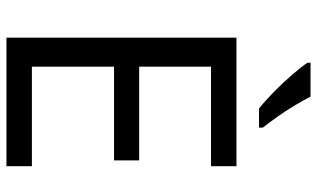

<svg xmlns="http://www.w3.org/2000/svg" viewBox="-214 -770 984 596"><g transform="rotate(90 278.0 -472.0)"><path d="M496 0H97V-714H496V-635H187V-412H478V-334H187V-79H496ZM280 -944Q291 -922 307.5 -894.5Q324 -867 342.5 -841Q361 -815 376 -796V-784H317Q294 -802 265 -830.5Q236 -859 211.5 -887.5Q187 -916 175 -934V-944Z"/></g></svg>

Font: Noto Sans Warang Citi
Style: Regular
Weight: 400
Designer: Mangu Purty
Foundry: Mangu Purty
Version: Version 3.002; ttfautohint (v1.8.4.7-5d5b)